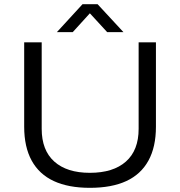

<svg xmlns="http://www.w3.org/2000/svg" viewBox="-20 -889 865 921"><path d="M411 12Q308 12 238 -20.5Q168 -53 132 -118.5Q96 -184 96 -281V-686H180V-271Q180 -168 240.5 -114Q301 -60 411 -60Q523 -60 584 -114Q645 -168 645 -271V-686H728V-281Q728 -184 692 -118.5Q656 -53 586 -20.5Q516 12 411 12ZM253 -735 376 -869H448L572 -735H494L392 -846H430L329 -735Z"/></svg>

Font: Archivo SemiExpanded Light
Style: Regular
Weight: 300
Width: 6
Designer: Hector Gatti
Foundry: Omnibus-Type
Version: Version 2.001